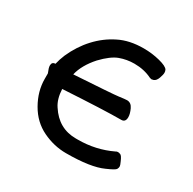

<svg xmlns="http://www.w3.org/2000/svg" viewBox="-121 -614 764 761"><g transform="rotate(30 261.0 -234.0)"><path d="M270 23Q215 23 163 -2Q111 -27 80.5 -80.5Q50 -134 50 -190V-215Q41 -236 41 -246Q41 -263 57 -263Q62 -285 72 -309Q96 -363 133.5 -403.5Q171 -444 218 -467Q265 -491 330 -491Q368 -491 403.5 -482Q439 -473 446 -461Q449 -455 449 -448Q449 -439 443 -422.5Q437 -406 426 -402L417 -400L409 -402Q373 -420 328 -420Q294 -420 262.5 -408.5Q231 -397 192 -356Q150 -309 139 -262Q317 -273 338 -276Q367 -280 375 -280Q394 -280 403.5 -259.5Q413 -239 413 -224Q413 -201 394 -201Q316 -201 130 -190Q132 -145 151 -117Q196 -47 275 -47H284Q366 -47 437 -81Q441 -84 447 -84Q451 -84 458 -81.5Q465 -79 474 -58Q481 -44 481 -36Q481 -32 477.5 -25Q474 -18 437 -2Q383 23 270 23Z"/></g></svg>

Font: LXGW WenKai Lite Medium
Style: Regular
Weight: 500
Designer: LXGW / Fontworks Inc.
Foundry: LXGW / Fontworks Inc.
Version: Version 1.511; March 25, 2025